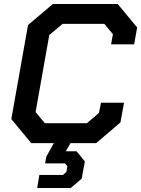

<svg xmlns="http://www.w3.org/2000/svg" viewBox="-20 -720 710 966"><path d="M539 -497 548 -548 505 -600H295L228 -544L159 -156L206 -100H417L478 -152L488 -203H604L586 -104L464 0H335L311 41H365L407 92L391 179L336 226H167L178 160H297L314 145L319 116L307 102H207L213 68L251 0H137L37 -121L121 -594L246 -700H572L670 -582L655 -497Z"/></svg>

Font: Chakra Petch SemiBold
Style: Italic
Weight: 600
Italic angle: -10°
Designer: Katatrad Aksorn Co.,Ltd.
Foundry: Cadson Demak Co.,Ltd.
Version: Version 1.000; ttfautohint (v1.6)